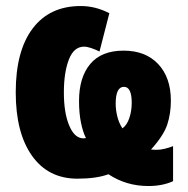

<svg xmlns="http://www.w3.org/2000/svg" viewBox="-20 -583 623 637"><path d="M248 -563Q296.9 -563 342.8 -539.1L310.1 -412.1Q296.4 -418.9 282.5 -423.6Q268.6 -428.2 258.8 -428.2Q225.1 -428.2 208.5 -385.5Q191.9 -342.8 191.9 -275.9Q191.9 -208.5 209.7 -166.3Q227.5 -124 256.8 -124Q259.3 -124 262 -124.5Q264.6 -125 265.1 -125Q254.4 -146.5 248.3 -177.7Q242.2 -209 242.2 -248Q242.2 -326.2 279.3 -370.6Q316.4 -415 390.1 -415Q462.9 -415 504.9 -370.4Q546.9 -325.7 546.9 -249Q546.9 -206.1 534.9 -169.7Q522.9 -133.3 481 -86.9Q482.4 -86.9 488.5 -86.4Q494.6 -85.9 499 -85.9Q511.7 -85.9 526.1 -89.4Q540.5 -92.8 554.2 -98.1V18.1Q519 34.2 472.2 34.2Q398.9 34.2 339.8 -4.9Q299.8 9.8 236.8 9.8Q140.1 9.8 86.2 -66.2Q32.2 -142.1 32.2 -276.9Q32.2 -414.1 88.4 -488.5Q144.5 -563 248 -563ZM391.1 -294.9Q363.8 -294.9 363.8 -238.8Q363.8 -217.8 369.4 -195.8Q375 -173.8 386.2 -157.2Q400.9 -167.5 408.9 -190.9Q417 -214.4 417 -242.2Q417 -294.9 391.1 -294.9Z"/></svg>

Font: Open Sans Condensed ExtraBold
Style: Regular
Weight: 800
Width: 3
Designer: Monotype Design Team
Foundry: Monotype Imaging Inc.
Version: Version 3.000; ttfautohint (v1.8.4)